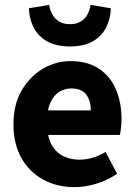

<svg xmlns="http://www.w3.org/2000/svg" viewBox="-20 -760 558 792"><path d="M287.4 12Q216.1 12 158.9 -18.8Q101.8 -49.6 68.6 -107.6Q35.5 -165.7 35.5 -248.2Q35.5 -328.8 69.4 -386.9Q103.2 -444.9 156.9 -476.5Q210.6 -508 270.2 -508Q341.2 -508 388.1 -476.6Q435.1 -445.2 458.1 -391.3Q481.2 -337.4 481.2 -270Q481.2 -250.6 479.1 -232.6Q477.1 -214.5 474.6 -203.3H149.5L148.4 -304.7H354.6Q354.6 -344.3 335.9 -369.7Q317.2 -395.2 273.4 -395.2Q249.3 -395.2 226.1 -382.2Q203 -369.1 188 -337Q173 -305 174.2 -248.2Q175.3 -191.9 194.7 -159.9Q214.2 -127.9 244.1 -114.6Q274 -101.3 307 -101.3Q335.6 -101.3 362.4 -109.4Q389.2 -117.6 415.4 -133L463.2 -43.4Q425.8 -17.1 378.7 -2.6Q331.6 12 287.4 12ZM268.2 -568.4Q211.6 -568.4 174.5 -589.4Q137.3 -610.4 119 -646.1Q100.7 -681.7 99.2 -725.9L182.8 -739.8Q186 -718.2 196.3 -700Q206.6 -681.8 224.3 -671Q242 -660.3 268.2 -660.3Q294.7 -660.3 312.7 -671Q330.7 -681.8 340.6 -700Q350.5 -718.2 353.6 -739.8L437.3 -725.9Q435.8 -681.7 417.5 -646.1Q399.2 -610.4 362.5 -589.4Q325.8 -568.4 268.2 -568.4Z"/></svg>

Font: Source Sans 3
Style: Regular
Weight: 200
Designer: Paul D. Hunt
Foundry: Adobe
Version: Version 3.046;hotconv 1.0.118;makeotfexe 2.5.65603